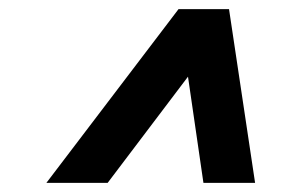

<svg xmlns="http://www.w3.org/2000/svg" viewBox="-20 -718 615 420"><path d="M380.5 -624H447L215.5 -318H81.5L370.5 -698H481L538 -318H425Z"/></svg>

Font: Newsreader 9pt ExtraBold
Style: Italic
Weight: 800
Italic angle: -17°
Designer: Hugues Gentile
Foundry: Production Type
Version: Version 1.003